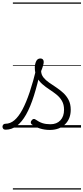

<svg xmlns="http://www.w3.org/2000/svg" viewBox="-104 -1030 674 1550"><path d="M-59 17Q-72 17 -78 9.5Q-84 2 -84 -7Q-84 -16 -78 -23.5Q-72 -31 -60 -31Q-21 -31 12.5 -59.5Q46 -88 76.5 -144.5Q107 -201 135.5 -286Q164 -371 191 -483L226 -474Q199 -350 170 -258Q141 -166 106.5 -105Q72 -44 31 -13.5Q-10 17 -59 17ZM298 19Q256 19 218 7Q180 -5 151 -27Q145 -33 144.5 -41.5Q144 -50 152 -59Q159 -68 166.5 -69.5Q174 -71 183 -65Q211 -45 238.5 -36Q266 -27 303 -27Q354 -27 383.5 -58.5Q413 -90 413 -144Q413 -186 396 -215.5Q379 -245 352 -266.5Q325 -288 295 -307.5Q265 -327 238 -350.5Q211 -374 194 -406Q177 -438 177 -485Q177 -511 187.5 -534.5Q198 -558 222 -558Q235 -558 242 -550.5Q249 -543 249 -530Q249 -519 243.5 -499.5Q238 -480 228 -456Q229 -427 247 -404.5Q265 -382 292 -363.5Q319 -345 349 -325Q379 -305 406 -280.5Q433 -256 450 -223Q467 -190 467 -144Q467 -71 421 -26Q375 19 298 19ZM0 490H550V500H0ZM0 -20H550V0H0ZM0 -505H550V-500H0ZM0 -1010H550V-1000H0Z"/></svg>

Font: Playwrite ES Deco Guides
Style: Regular
Weight: 400
Designer: Veronika Burian, José Scaglione
Foundry: TypeTogether
Version: Version 1.003